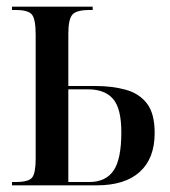

<svg xmlns="http://www.w3.org/2000/svg" viewBox="-20 -556 511 576"><path d="M16 0V-10H27Q66 -10 76.5 -23.5Q87 -37 87 -79V-452Q87 -498 76 -512Q65 -526 27 -526H16V-536H258V-526H248Q209 -526 197 -512Q185 -498 185 -455V-298H267Q316 -298 356.5 -287Q397 -276 420.5 -246Q444 -216 444 -157Q444 -81 399.5 -40.5Q355 0 270 0ZM248 -10Q297 -10 320.5 -44Q344 -78 344 -159Q344 -231 319 -259.5Q294 -288 244 -288H185V-10Z"/></svg>

Font: Noto Serif Display ExtraCondensed Medium
Style: Regular
Weight: 500
Width: 2
Designer: Monotype Design Team
Foundry: Monotype Imaging Inc.
Version: Version 2.009